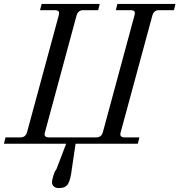

<svg xmlns="http://www.w3.org/2000/svg" viewBox="-30 -732 914 978"><path d="M307.1 0H-9.8L-2 -32.2H74.2Q100.6 -32.2 107.9 -59.1L269 -652.8Q271 -660.6 271 -665Q271 -680.2 250 -680.2H173.8L182.1 -711.9H478L470.2 -680.2H394Q367.2 -680.2 359.9 -652.8L199.2 -59.1Q196.8 -49.3 196.8 -48.8Q196.8 -32.2 217.8 -32.2H460Q486.8 -32.2 494.1 -59.1L654.8 -652.8Q655.3 -654.8 655.8 -657.5Q656.2 -660.2 656.7 -661.9Q657.2 -663.6 657.2 -665Q657.2 -680.2 636.2 -680.2H560.1L567.9 -711.9H863.8L856 -680.2H779.8Q753.4 -680.2 746.1 -652.8L585 -59.1Q583 -55.2 583 -47.9Q583 -32.2 605 -32.2H680.2L671.9 0H355L335.9 128.9Q329.6 183.1 316.7 204.6Q303.7 226.1 271 226.1Q253.9 226.1 244.4 218Q234.9 210 234.9 194.8Q234.9 186 241.5 163.8Q248 141.6 257.8 128.9Z"/></svg>

Font: Flanker Steampunk
Style: Italic
Weight: 400
Italic angle: -12°
Designer: Alexey Kryukov, Leonardo Di Lena
Foundry: Alexey Kryukov, Leonardo Di Lena
Version: 1.210